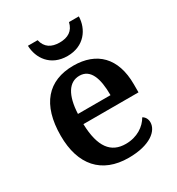

<svg xmlns="http://www.w3.org/2000/svg" viewBox="-181 -870 920 996"><g transform="rotate(-30 278.5 -372.5)"><path d="M288 -606C389 -606 439 -680 441 -755H382C371 -707 337 -687 288 -687C239 -687 205 -707 194 -755H136C138 -680 187 -606 288 -606ZM299 10C428 10 488 -43 488 -94C488 -114 478 -130 464 -137C440 -95 391 -60 322 -60C234 -60 186 -120 182 -259H512V-308C512 -466 427 -548 288 -548C136 -548 50 -452 50 -265C50 -91 138 10 299 10ZM379 -319H184C189 -428 226 -487 289 -487C354 -487 379 -422 379 -319Z"/></g></svg>

Font: Noto Serif SemiBold
Style: Regular
Weight: 600
Designer: Monotype Design Team
Foundry: Monotype Imaging Inc.
Version: Version 2.013